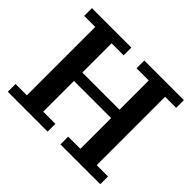

<svg xmlns="http://www.w3.org/2000/svg" viewBox="-152 -893 1104 1104"><g transform="rotate(45 399.5 -341.0)"><path d="M24 0V-63H116V-619H26V-682H347V-619H249V-63H348V0ZM452 0V-63H551V-619H452V-682H774V-619H684V-63H776V0ZM249 -313V-381H551V-313Z"/></g></svg>

Font: Montagu Slab 120pt Medium
Style: Regular
Weight: 500
Designer: Florian Karsten
Foundry: Florian Karsten
Version: Version 1.000